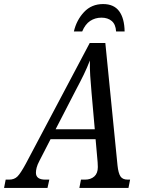

<svg xmlns="http://www.w3.org/2000/svg" viewBox="-67 -926 701 946"><path d="M-47 0 -39 -41H-22Q3 -41 18.5 -56Q34 -71 60 -119L375 -714H452L512 -111Q516 -73 526.5 -57Q537 -41 562 -41H574L566 0H324L332 -41H352Q380 -41 397.5 -56.5Q415 -72 415 -103Q415 -115 414 -127L404 -240H182L127 -133Q117 -114 113.5 -100Q110 -86 110 -75Q110 -41 156 -41H176L167 0ZM305 -479 207 -289H400L384 -470Q380 -514 377.5 -553Q375 -592 376 -628Q362 -592 346 -559Q330 -526 305 -479ZM297 -771Q310 -827 347 -866.5Q384 -906 441 -906Q494 -906 520 -871Q546 -836 547 -771H505Q503 -806 483.5 -822.5Q464 -839 433 -839Q402 -839 377.5 -823Q353 -807 338 -771Z"/></svg>

Font: Noto Serif Condensed
Style: Italic
Weight: 400
Width: 3
Italic angle: -12°
Designer: Monotype Design Team
Foundry: Monotype Imaging Inc.
Version: Version 2.014; ttfautohint (v1.8.4.7-5d5b)